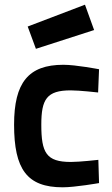

<svg xmlns="http://www.w3.org/2000/svg" viewBox="-20 -787 476 818"><path d="M250 -511C101 -511 40 -435 40 -256C40 -66 95 11 247 11C300 11 402 -7 402 -7L399 -106C399 -106 320 -97 282 -97C177 -97 156 -136 156 -256C156 -364 179 -402 281 -402C319 -402 398 -393 398 -393L402 -492C402 -492 304 -511 250 -511ZM98 -674 133 -579 381 -659 342 -767Z"/></svg>

Font: TitilliumText22L
Style: 800 wt
Weight: 800
Designer: Campivisivi
Foundry: Campivisivi
Version: 1.000